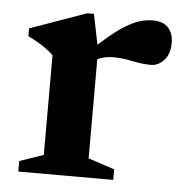

<svg xmlns="http://www.w3.org/2000/svg" viewBox="-41 -512 535 553"><g transform="rotate(5 226.0 -236.0)"><path d="M379.5 -467.5Q410.5 -467.5 425 -450.8Q439.5 -434 439.5 -408Q439.5 -375.5 423 -357.5Q406.5 -339.5 385.5 -339.5Q364 -339.5 346.8 -342.8Q329.5 -346 312.5 -349Q295.5 -352 275.5 -352Q263.5 -352 251.8 -349.5Q240 -347 228.8 -342Q217.5 -337 206 -328.5L193 -352Q227 -385 253.5 -407.2Q280 -429.5 301.8 -442.8Q323.5 -456 342.5 -461.8Q361.5 -467.5 379.5 -467.5ZM230 -367.5V-55.5L306 -30.5V0H31.5V-30.5L100.5 -54V-342Q93 -350 82.2 -358Q71.5 -366 57.5 -374.5Q43.5 -383 26.5 -391V-413.5L189.5 -471.5H209Z"/></g></svg>

Font: Newsreader SemiBold
Style: Regular
Weight: 600
Designer: Hugues Gentile
Foundry: Production Type
Version: Version 1.003